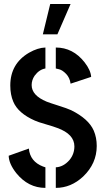

<svg xmlns="http://www.w3.org/2000/svg" viewBox="-20 -916 516 939"><path d="M189.5 -748 225.6 -896.5H325.2L260.7 -748ZM22.5 -154.3 121.1 -189.5Q127 -126 190.4 -101.6Q202.1 -97.7 202.1 -97.7V2.9Q118.2 2.9 59.6 -69.3Q23.4 -115.2 22.5 -154.3ZM30.3 -498Q30.3 -604.5 122.1 -658.2Q165 -682.6 202.1 -683.6V-581.1Q171.9 -576.2 149.4 -545.9Q134.8 -524.4 134.8 -500Q134.8 -449.2 208 -418.9Q225.6 -412.1 262.7 -400.4Q309.6 -385.7 328.1 -377Q413.1 -335 438.5 -277.3Q453.1 -243.2 453.1 -202.1Q453.1 -116.2 386.7 -52.7Q327.1 2.9 252.9 2.9V-97.7Q290 -99.6 319.3 -132.8Q343.8 -162.1 343.8 -200.2Q343.8 -259.8 260.7 -290Q243.2 -296.9 206.1 -307.6Q165 -319.3 150.4 -326.2Q68.4 -362.3 44.9 -418.9Q30.3 -453.1 30.3 -498ZM252.9 -581.1V-683.6Q336.9 -683.6 393.6 -611.3Q423.8 -572.3 425.8 -540L325.2 -506.8Q321.3 -536.1 303.2 -554.7Q285.2 -573.2 269.5 -577.1Z"/></svg>

Font: Post No Bills Jaffna
Style: Bold
Weight: 700
Designer: Kosala Senevirathne, Siva Puranthara, Lasantha Premarathna, Tharique Azeez
Foundry: Mooniak
Version: Version 1.220 ; ttfautohint (v1.6)